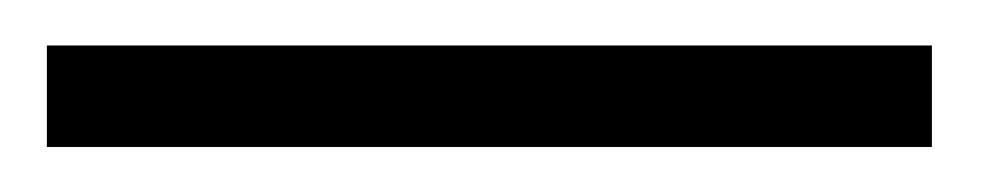

<svg xmlns="http://www.w3.org/2000/svg" viewBox="-20 -15 429 84"><path d="M387.7 4.9V49.3H0.5V4.9Z"/></svg>

Font: Yantramanav Light
Style: Regular
Weight: 300
Version: Version 1.001;PS 1.0;hotconv 1.0.72;makeotf.lib2.5.5900; ttf